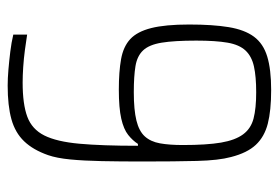

<svg xmlns="http://www.w3.org/2000/svg" viewBox="-136 -600 744 513"><g transform="rotate(90 236.5 -344.0)"><path d="M209 8Q190 8 166.5 6Q143 4 118.5 1Q94 -2 73 -7V-44Q92 -41 114.5 -38Q137 -35 160 -33.5Q183 -32 201 -32Q259 -32 292.5 -44.5Q326 -57 342.5 -90Q359 -123 364.5 -183.5Q370 -244 370 -340H365Q356 -326 341 -314Q326 -302 297.5 -295.5Q269 -289 220 -289Q172 -289 138.5 -295Q105 -301 85 -319.5Q65 -338 55.5 -375.5Q46 -413 46 -477Q46 -540 53 -582.5Q60 -625 78.5 -650Q97 -675 131.5 -685.5Q166 -696 221 -696Q276 -696 311 -687Q346 -678 367.5 -655Q389 -632 400 -589Q409 -556 410.5 -497.5Q412 -439 412 -353Q412 -292 411 -243.5Q410 -195 406.5 -159Q403 -123 395 -100Q381 -60 358 -36Q335 -12 299 -2Q263 8 209 8ZM227 -329Q274 -329 302.5 -336Q331 -343 345 -358.5Q359 -374 363.5 -399Q368 -424 368 -460Q368 -524 361.5 -562Q355 -600 339.5 -621Q324 -642 297 -649Q270 -656 227 -656Q185 -656 158 -650Q131 -644 115.5 -627.5Q100 -611 94.5 -579.5Q89 -548 89 -496Q89 -437 94.5 -403.5Q100 -370 115 -354Q130 -338 157 -333.5Q184 -329 227 -329Z"/></g></svg>

Font: Saira Condensed ExtraLight
Style: Regular
Weight: 250
Width: 3
Designer: Hector Gatti with collaboration of the Omnibus-Type team
Foundry: Omnibus-Type
Version: Version 1.101